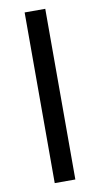

<svg xmlns="http://www.w3.org/2000/svg" viewBox="-85 -776 426 816"><g transform="rotate(-10 128.0 -368.0)"><path d="M172 -736.5V0H83V-736.5Z"/></g></svg>

Font: Lato TR
Style: Regular
Weight: 400
Designer: Lukasz Dziedzic
Foundry: tyPoland Lukasz Dziedzic
Version: Version 1.104 2013